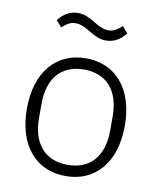

<svg xmlns="http://www.w3.org/2000/svg" viewBox="-82 -783 715 861"><g transform="rotate(10 275.0 -353.0)"><path d="M275 12C207 12 152 -13 113 -59C74 -105 52 -172 52 -256C52 -340 74 -407 113 -453C152 -499 207 -524 275 -524C343 -524 398 -499 437 -453C476 -407 498 -340 498 -256C498 -172 476 -105 437 -59C398 -13 343 12 275 12ZM275 -39C375 -39 437 -103 437 -224V-288C437 -408 375 -473 275 -473C175 -473 113 -409 113 -288V-224C113 -104 175 -39 275 -39ZM348 -618C317 -618 296 -630 269 -646C238 -665 220 -671 201 -671C178 -671 161 -660 140 -641L115 -670C136 -697 165 -718 204 -718C235 -718 256 -706 283 -690C314 -671 332 -665 351 -665C374 -665 391 -676 412 -695L437 -666C416 -639 387 -618 348 -618Z"/></g></svg>

Font: Plexus Sans Light
Style: Regular
Weight: 300
Version: Version 2.001;PS 002.001;hotconv 1.0.70;makeotf.lib2.5.58329